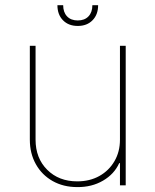

<svg xmlns="http://www.w3.org/2000/svg" viewBox="-20 -725 608 751"><path d="M449.2 -178.7V-545.9H471.7V0H449.2V-86.9H446.3Q426.8 -43.9 382.8 -18.3Q338.9 7.3 282.2 6.8Q228 6.8 186 -16.8Q144 -40.5 120.4 -82.5Q96.7 -124.5 96.7 -178.7V-545.9H119.1V-178.7Q119.1 -106.4 164.6 -61Q210 -15.6 282.2 -15.6Q331.1 -15.6 368.7 -36.6Q406.2 -57.6 427.7 -94.5Q449.2 -131.3 449.2 -178.7ZM284.2 -623.5Q248 -623.5 226.3 -645.8Q204.6 -668 204.6 -704.6H227.1Q227.1 -677.2 242.2 -661.1Q257.3 -645 284.2 -645Q311 -645 326.2 -661.1Q341.3 -677.2 341.3 -704.6H363.8Q363.8 -668 342 -645.8Q320.3 -623.5 284.2 -623.5Z"/></svg>

Font: Inter Tight Thin
Style: Regular
Weight: 250
Designer: Rasmus Andersson
Foundry: rsms
Version: Version 3.004